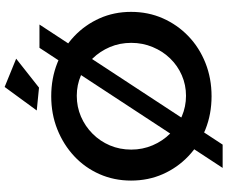

<svg xmlns="http://www.w3.org/2000/svg" viewBox="-98 -852 1004 849"><g transform="rotate(-90 404.5 -427.0)"><path d="M618 -755H721L190 55H87ZM404 -703Q483 -703 551 -676Q619 -649 669.5 -601Q720 -553 748.5 -489Q777 -425 777 -350Q777 -274 748.5 -209.5Q720 -145 669.5 -96.5Q619 -48 551 -21Q483 6 404 6Q325 6 257.5 -21Q190 -48 139 -96.5Q88 -145 59.5 -209.5Q31 -274 31 -350Q31 -425 59.5 -489.5Q88 -554 139 -601.5Q190 -649 257.5 -676Q325 -703 404 -703ZM406 -590Q357 -590 314 -571.5Q271 -553 238 -520Q205 -487 186.5 -443.5Q168 -400 168 -349Q168 -299 187 -254.5Q206 -210 239 -177Q272 -144 315 -125.5Q358 -107 406 -107Q454 -107 496.5 -125.5Q539 -144 571 -177Q603 -210 621.5 -254.5Q640 -299 640 -349Q640 -400 621.5 -443.5Q603 -487 571 -520Q539 -553 496.5 -571.5Q454 -590 406 -590ZM445 -909 570 -858 442 -757 341 -767Z"/></g></svg>

Font: Alexandria Medium
Style: Regular
Weight: 500
Designer: Mohamed Gaber
Foundry: Kief Type Foundry
Version: Version 5.100